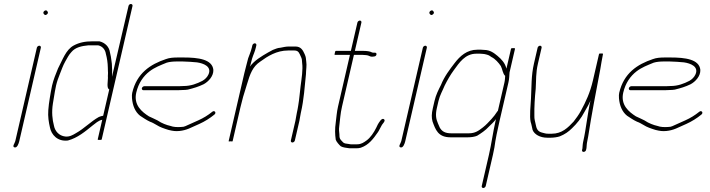

<svg xmlns="http://www.w3.org/2000/svg" viewBox="-20 -701 3557 962"><path d="M164.7 -462 56.6 6C53.9 17.6 39.2 33.7 52.8 37.5C65.9 41.2 73.7 18.7 76.6 6L184.7 -462C185.9 -467.3 182.3 -472 177 -472C171.7 -472 165.9 -467.3 164.7 -462ZM198.9 -632C202.4 -627.4 206.7 -622.1 215.2 -629C223.7 -635.9 219.6 -641.4 216.1 -646C209 -655.3 191.7 -641.3 198.9 -632Z M527.4 -253 496.9 -121C490.8 -120.3 483.7 -118.3 475.5 -115C435 -92.5 401.7 -56.7 360.8 -34C344.5 -24.2 327.9 -14.6 306.9 -17C275.3 -20.6 255.3 -44.5 250.4 -71C242.1 -101.8 238.2 -139.1 245 -182L254.9 -242C256.5 -252 258.5 -262 260.8 -272C265.2 -291.2 272.3 -311.5 279.5 -329C288.7 -351.6 295.1 -371.8 306.5 -392C318.2 -411.4 322.6 -423.9 337.6 -440C357.7 -464.2 388.7 -470.6 423.4 -474H471.4C494.2 -469.2 507.6 -451.4 510.5 -431C516.4 -409.1 519.8 -387 520.3 -361L520.7 -345C522.3 -333.8 519.6 -322.7 520.8 -311C521.1 -295.1 512.9 -258.2 527.4 -253ZM635.7 -681C630 -681 625.2 -676.6 623.9 -671L541 -316C540.9 -321.3 541.1 -326.7 541.6 -332L541.8 -350C540.4 -359.9 541.8 -370.7 540.5 -381L538.7 -395C536.6 -411.6 534.6 -424.9 530.6 -440C526.8 -466 507 -487.2 478 -494H444C406.2 -494 376.9 -487.9 349.2 -473C309.7 -451.7 294.1 -402.1 270.7 -358C260.2 -332.6 247.6 -301.6 240.8 -272C238.5 -262 236.5 -251.8 234.8 -241.5L229.6 -210.5C225.8 -187.8 223.7 -170.5 222 -149.5C219.4 -116.4 224.3 -88.2 230.3 -62C237.4 -26.3 267.9 9.4 320.3 3C368.6 -9.9 407.4 -42.6 443.6 -72C458.4 -82.9 472.7 -97.3 492.3 -101L469.7 -3C469.1 -0.3 472.2 0.7 479 0C485.5 0.7 489.1 -0.3 489.7 -3L643.9 -671C645.2 -676.5 641.4 -681 635.7 -681Z M698.5 -249H871.5C879.5 -249 887.6 -249.3 895.7 -250C904.4 -250 912.9 -250.7 921.2 -252C953.3 -260.2 973.5 -266.1 1000.4 -279C1023.2 -291.3 1050.4 -318.6 1049 -351C1043.6 -404 973.4 -413 899.3 -413H871.3C848.5 -413 828.4 -411.4 811.5 -405C733.3 -378.8 665.2 -334.4 642.5 -236C640.9 -229.3 640.5 -220.3 641.3 -209C644.3 -171.9 657.3 -140.4 681.9 -121C698.6 -110.3 712.5 -100 732 -91C751.9 -84.6 773.8 -66.9 792.1 -61L808.7 -55L824.5 -50C830.2 -48.7 835.5 -47.5 840.2 -46.5C874.7 -39.3 911.5 -48.9 936.1 -61L978.5 -80C1006.1 -92.4 1031.6 -108.5 1054.3 -127C1065.8 -136.3 1055 -150.3 1043.6 -141C1022.2 -123.7 999.7 -109.7 973.6 -98L908.9 -69C903 -66.3 896.7 -65 890 -65C869.2 -63.1 847.5 -64.5 834.2 -70L819.1 -74L802.5 -80C787.5 -86.1 785.4 -87.9 768.6 -98C751.5 -107 741.3 -110.5 726.2 -118C691.5 -140.1 648.3 -174.4 662.7 -237C673.8 -284.9 698.5 -319.8 729.3 -343.5C755.3 -363.5 783.7 -374 815.3 -387C829.4 -391.3 847.7 -393 866.7 -393H894.7C909.5 -393 956 -390.1 967.2 -388.5C999.9 -383.7 1041.6 -367.7 1025 -329C1018.6 -314.3 1007.3 -303.5 994.3 -296C966.7 -281.8 936.8 -270 899.3 -270C891.2 -269.3 883.4 -269 876.1 -269H703.1C697.8 -269 692 -264.3 690.8 -259C689.6 -253.7 693.2 -249 698.5 -249Z M1244.4 -474 1241.9 -463C1239 -450.5 1235.1 -440.4 1231.3 -430L1223.4 -409C1220.8 -400.3 1217.9 -389.3 1214.8 -376C1210.8 -361.3 1207.2 -347.3 1204.1 -334L1125.6 6C1125.2 8 1128.4 8.3 1135.4 7C1141.7 8.3 1145.2 8 1145.6 6L1184.6 -163C1192.4 -196.8 1203.2 -235.7 1213.2 -265C1214.1 -269 1215.4 -273.3 1217.2 -278C1233.2 -331.8 1246.4 -367.5 1283.5 -392C1321 -419.6 1366.2 -448 1423.4 -448H1455.4C1476.9 -448 1479.9 -432.8 1486.7 -419C1493.6 -405.1 1492.8 -400.7 1493.9 -385C1498.5 -352.8 1491.1 -307.5 1486.1 -269C1482 -237.9 1480 -205.3 1474.2 -172L1471.1 -154C1470 -148 1468.7 -141.7 1467.2 -135C1464.4 -123.1 1462.8 -107.5 1460.2 -96L1437.3 3C1436.1 8.3 1439.7 13 1445 13C1450.3 13 1456.1 8.3 1457.3 3L1480.2 -96C1482.8 -107.5 1484.4 -123.2 1487.2 -135C1503.2 -204.3 1506.2 -265.2 1513 -329C1513.1 -350.6 1517.7 -373.3 1514.5 -392C1512.9 -407.8 1513.2 -415.1 1506.3 -430C1497.8 -448.5 1488.7 -468 1460 -468H1428C1413.6 -468 1398.3 -464.7 1385.7 -462C1367.6 -460.5 1363.2 -456.4 1347.1 -451C1338.9 -447 1330.9 -442.7 1323.1 -438C1290 -418.9 1254.6 -398.2 1231.7 -367C1232.3 -369.7 1233.3 -372.3 1234.6 -375C1237.7 -388.3 1240.5 -399.2 1243.1 -407.5C1249.9 -429.3 1256.6 -440 1261.9 -463L1264.4 -474C1265.7 -479.3 1262 -484 1256.7 -484C1251.5 -484 1245.7 -479.3 1244.4 -474Z M1770.8 -588 1738 -446H1663C1660.3 -446 1658.5 -442.7 1657.7 -436C1655.5 -429.3 1655.7 -426 1658.3 -426H1733.3L1673.6 -167C1666.8 -137.8 1665.9 -113.5 1662.3 -88C1657.4 -54.4 1658.4 -27.6 1662.2 -1C1665.6 9.5 1679.5 25.1 1687.6 32C1698.9 38.4 1714.9 39.6 1731.3 42H1765.3C1774 42 1781.5 41 1788 39C1827.7 25.3 1850.2 -5 1874.1 -39.5C1880 -48 1885.6 -62.2 1891.4 -71C1895.2 -80.7 1915.3 -95.9 1903.5 -104C1891.9 -111.9 1878 -85.7 1872.8 -77L1865.1 -61C1853.8 -37.6 1835.7 -10.6 1816.3 3C1803.1 12.5 1789.7 22 1769.9 22H1736.9C1732.4 21.3 1728.2 20.7 1724.4 20L1710.8 18C1700.7 15.9 1697.6 11.1 1690.3 3C1681.2 -7 1680.8 -11.1 1680.5 -28C1679 -42.2 1677.5 -51.5 1679.7 -68C1684 -100.8 1685.2 -131 1693.6 -167L1753.3 -426H1797.3C1805.6 -426 1824.3 -424.4 1829.2 -421C1837.7 -416.2 1844.3 -416.6 1854.5 -418C1868 -418 1871.4 -438.3 1857.9 -437H1850.9C1848.2 -437 1845.4 -437.7 1842.4 -439C1834.4 -444.1 1815.1 -446 1802 -446H1758L1790.8 -588C1792 -593.3 1788.3 -598 1783.1 -598C1777.8 -598 1772 -593.3 1770.8 -588Z M2098.7 -462 1990.6 6C1987.9 17.6 1973.2 33.7 1986.8 37.5C1999.9 41.2 2007.7 18.7 2010.6 6L2118.7 -462C2119.9 -467.3 2116.3 -472 2111 -472C2105.7 -472 2099.9 -467.3 2098.7 -462ZM2132.9 -632C2136.4 -627.4 2140.7 -622.1 2149.2 -629C2157.7 -635.9 2153.6 -641.4 2150.1 -646C2143 -655.3 2125.7 -641.3 2132.9 -632Z M2507.5 -288 2474.7 -146C2473.9 -145.3 2473 -144.3 2472 -143C2462.2 -128.4 2453.5 -116.2 2442 -104C2428.5 -89.7 2415.4 -74.7 2399.4 -62.5C2378.5 -46.5 2361.7 -33 2328.6 -33H2241.6C2209.1 -33 2194 -43.2 2183.3 -62L2174.2 -83C2165.1 -103.8 2160.8 -124.6 2168.7 -159L2177 -195C2183.9 -224.6 2197.8 -246.9 2207.8 -272C2222.1 -300.4 2236 -324.9 2253.6 -349C2281.5 -387.2 2310.2 -432 2366.7 -432H2385.7C2390.4 -432 2395 -431.7 2399.5 -431C2407.4 -431 2425.2 -426.1 2430.7 -423L2442.8 -415C2461.1 -406.3 2478.8 -386.1 2489.4 -370C2497.1 -355.9 2499.3 -330.3 2511.1 -321C2510.3 -311.7 2510.3 -300.2 2507.5 -288ZM2401.4 241C2406.6 241 2412.4 236.3 2413.7 231L2449.9 74C2452.2 64 2454.7 52 2457.2 38C2462.6 -3.4 2472.5 -49.6 2482.9 -95L2527.5 -288C2531.9 -307 2531.6 -322.2 2533 -338L2560.5 -457C2561 -459 2557.9 -460 2551.2 -460C2544.5 -460 2541 -459 2540.5 -457L2517.4 -357C2510.8 -385 2492.8 -404.3 2472.7 -421C2456.4 -434.5 2436 -451 2405.1 -451C2400.6 -451.7 2395.7 -452 2390.4 -452H2371.4C2319.5 -452 2284.7 -420.1 2257.9 -385C2233.3 -353 2206.2 -317.5 2189.7 -276C2176.9 -250.6 2164.2 -226.2 2157 -195L2148.7 -159C2142.1 -130.5 2141.8 -112.1 2147.2 -92C2161.9 -52.3 2174.4 -13 2237 -13H2324C2340.7 -13 2359.1 -15.7 2370.8 -21C2390 -32.7 2412.7 -48 2428 -65C2441.5 -78.8 2453.6 -88.4 2465 -104L2462.9 -95C2449.5 -36.7 2442.6 19 2429.9 74L2393.7 231C2392.4 236.3 2396.1 241 2401.4 241Z M2673.7 -462 2655.4 -383C2641 -320.6 2643.7 -265.6 2640.5 -208C2638.6 -173 2632.6 -117.7 2638.8 -90C2642.6 -80.3 2645.8 -60.4 2648.5 -50C2657.5 -27.2 2686.1 -11 2722.5 -11H2739.5C2753 -11 2773.4 -13.7 2785.2 -18C2809.1 -27.7 2828.4 -40.4 2846.6 -59C2870.6 -81.9 2891.3 -107.6 2908.3 -140C2919.5 -160.6 2927 -171 2936.3 -192C2936.8 -194 2937.7 -196.3 2938.9 -199C2923.6 -132.3 2916.5 -54.2 2902.4 7C2899.1 21.3 2899.4 30.2 2898.1 43L2896.2 51C2894.5 64.3 2914.9 62.3 2916.7 49L2918.5 41C2919.7 29.6 2919.5 19.6 2922.4 7C2924.1 -0.3 2925.7 -8.7 2927.2 -18C2943.5 -124.2 2966.9 -245.3 2987.6 -353.5C2992.5 -379.2 2995.4 -404.4 3000.6 -427L3001.3 -430C3001.9 -432.7 2998.8 -433.7 2992 -433C2985.5 -433.7 2981.9 -432.7 2981.3 -430L2950.8 -298C2936.7 -236.7 2915 -190.7 2890.7 -146C2880 -126.2 2866.7 -108 2854.2 -92C2825.8 -61.5 2795.8 -31 2744.2 -31H2727.2C2712.2 -31 2709.4 -33.7 2694.5 -37C2672.8 -42.8 2667.8 -57.8 2664 -78C2660.9 -94.9 2656.8 -102.2 2657.4 -123C2656.6 -163.8 2659.4 -212 2664.1 -256C2667 -301 2663.9 -333.3 2675.4 -383L2693.7 -462C2694.9 -467.3 2691.2 -472 2686 -472C2680.7 -472 2674.9 -467.3 2673.7 -462Z M3138.5 -249H3311.5C3319.5 -249 3327.6 -249.3 3335.7 -250C3344.4 -250 3352.9 -250.7 3361.2 -252C3393.3 -260.2 3413.5 -266.1 3440.4 -279C3463.2 -291.3 3490.4 -318.6 3489 -351C3483.6 -404 3413.4 -413 3339.3 -413H3311.3C3288.5 -413 3268.4 -411.4 3251.5 -405C3173.3 -378.8 3105.2 -334.4 3082.5 -236C3080.9 -229.3 3080.5 -220.3 3081.3 -209C3084.3 -171.9 3097.3 -140.4 3121.9 -121C3138.6 -110.3 3152.5 -100 3172 -91C3191.9 -84.6 3213.8 -66.9 3232.1 -61L3248.7 -55L3264.5 -50C3270.2 -48.7 3275.5 -47.5 3280.2 -46.5C3314.7 -39.3 3351.5 -48.9 3376.1 -61L3418.5 -80C3446.1 -92.4 3471.6 -108.5 3494.3 -127C3505.8 -136.3 3495 -150.3 3483.6 -141C3462.2 -123.7 3439.7 -109.7 3413.6 -98L3348.9 -69C3343 -66.3 3336.7 -65 3330 -65C3309.2 -63.1 3287.5 -64.5 3274.2 -70L3259.1 -74L3242.5 -80C3227.5 -86.1 3225.4 -87.9 3208.6 -98C3191.5 -107 3181.3 -110.5 3166.2 -118C3131.5 -140.1 3088.3 -174.4 3102.7 -237C3113.8 -284.9 3138.5 -319.8 3169.3 -343.5C3195.3 -363.5 3223.7 -374 3255.3 -387C3269.4 -391.3 3287.7 -393 3306.7 -393H3334.7C3349.5 -393 3396 -390.1 3407.2 -388.5C3439.9 -383.7 3481.6 -367.7 3465 -329C3458.6 -314.3 3447.3 -303.5 3434.3 -296C3406.7 -281.8 3376.8 -270 3339.3 -270C3331.2 -269.3 3323.4 -269 3316.1 -269H3143.1C3137.8 -269 3132 -264.3 3130.8 -259C3129.6 -253.7 3133.2 -249 3138.5 -249Z"/></svg>

Font: HoneyBee
Style: UltLitIt
Weight: 100
Foundry: Cannot Into Space Fonts
Version: Version 0.89